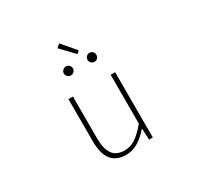

<svg xmlns="http://www.w3.org/2000/svg" viewBox="-188 -1113 1376 1343"><g transform="rotate(-30 500.0 -442.0)"><path d="M466.8 12.7Q385.7 12.7 346.7 -36.6Q307.6 -85.9 307.6 -188.5V-527.3H343.8V-192.4Q343.8 -104.5 374 -62Q404.3 -19.5 469.7 -19.5Q517.6 -19.5 557.6 -45.9Q597.7 -72.3 648.4 -132.8V-527.3H684.6V0H654.3L650.4 -89.8H647.5Q558.6 12.7 466.8 12.7ZM519.5 -768.6 418.9 -874 446.3 -897.5 541 -786.1ZM369.1 -697.3Q369.1 -712.9 380.4 -723.6Q391.6 -734.4 406.2 -734.4Q420.9 -734.4 431.6 -723.6Q442.4 -712.9 442.4 -697.3Q442.4 -683.6 431.6 -672.9Q420.9 -662.1 406.2 -662.1Q391.6 -662.1 380.4 -672.9Q369.1 -683.6 369.1 -697.3ZM595.7 -662.1Q581.1 -662.1 570.8 -672.9Q560.5 -683.6 560.5 -697.3Q560.5 -712.9 570.8 -723.6Q581.1 -734.4 595.7 -734.4Q611.3 -734.4 621.6 -724.1Q631.8 -713.9 631.8 -697.3Q631.8 -682.6 621.6 -672.4Q611.3 -662.1 595.7 -662.1Z"/></g></svg>

Font: Gen Shin Gothic Monospace ExtraLight
Style: Regular
Weight: 200
Designer: [Source Han Sans]
Ryoko NISHIZUKA  (kana & ideographs); Paul D. Hunt (Latin, Greek & Cyrillic); Wenlong ZHANG  (bopomofo
Version: Version 1.002.20150607